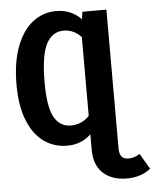

<svg xmlns="http://www.w3.org/2000/svg" viewBox="-61 -759 829 1029"><g transform="rotate(-5 354.0 -244.5)"><path d="M708 178Q656 219 581 219Q500 219 452.5 175.5Q405 132 405 48V-34Q353 16 277 16Q206 16 151 -23.5Q96 -63 65 -141.5Q34 -220 34 -333Q34 -453 66 -537.5Q98 -622 153.5 -665Q209 -708 280 -708Q360 -708 414 -652L420 -692H549V56Q549 113 597 113Q615 113 628 108.5Q641 104 659 94ZM405 -133V-557Q365 -600 310 -600Q249 -600 217 -538.5Q185 -477 185 -333Q185 -199 216 -144.5Q247 -90 306 -90Q364 -90 405 -133Z"/></g></svg>

Font: Fira Sans Condensed SemiBold
Style: Regular
Weight: 600
Width: 3
Designer: bBox Type GmbH & Carrois Corporate GbR & Edenspiekermann AG
Foundry: bBox Type GmbH & Carrois Corporate GbR & Edenspiekermann AG
Version: Version 4.301